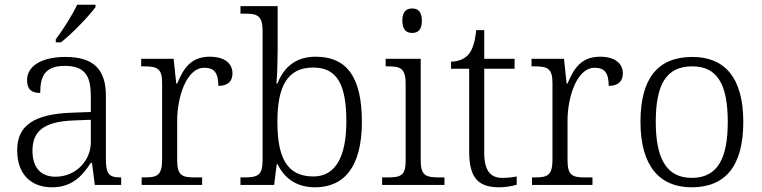

<svg xmlns="http://www.w3.org/2000/svg" viewBox="-20 -786 3238 816"><path d="M217 -619V-606H239C286 -642 361 -721 386 -756V-766H308C287 -721 246 -657 217 -619ZM201 10C291 10 333 -44 366 -94H371L383 0H495V-32H491C442 -32 430 -48 430 -112V-379C430 -491 378 -544 258 -544C152 -544 95 -502 95 -446C95 -406 114 -391 151 -391C151 -460 169 -506 256 -506C352 -506 366 -450 366 -372V-310L283 -307C127 -301 53 -254 53 -148C53 -40 117 10 201 10ZM216 -35C148 -35 118 -80 118 -145C118 -224 160 -269 292 -274L366 -277V-181C366 -105 304 -35 216 -35Z M582 0H839V-32H808C757 -32 733 -38 733 -104V-274C733 -372 772 -498 848 -498C890 -498 908 -477 908 -421C951 -421 968 -443 968 -474C968 -517 934 -545 871 -545C788 -545 758 -490 733 -431H729L718 -536H580V-504H589C647 -504 669 -497 669 -433V-107C669 -39 646 -32 594 -32H582Z M1319 10C1444 10 1518 -79 1518 -268C1518 -461 1452 -545 1322 -545C1238 -545 1187 -502 1159 -431H1155C1158 -464 1160 -532 1160 -569V-760H1002V-728H1020C1072 -728 1096 -721 1096 -655V-105C1096 -39 1074 -32 1016 -32H1002V0H1145L1156 -88H1160C1189 -27 1242 10 1319 10ZM1312 -36C1196 -36 1159 -121 1159 -269C1159 -418 1201 -499 1311 -499C1413 -499 1452 -426 1452 -270C1452 -120 1406 -36 1312 -36Z M1732 -646C1755 -646 1773 -658 1773 -698C1773 -738 1755 -750 1732 -750C1708 -750 1690 -738 1690 -698C1690 -658 1708 -646 1732 -646ZM1604 0H1869V-32H1848C1790 -32 1768 -39 1768 -105V-536H1619V-504H1629C1680 -504 1704 -497 1704 -431V-102C1704 -38 1682 -32 1624 -32H1604Z M2102 10C2127 10 2157 5 2176 -1V-36C2155 -32 2138 -30 2115 -30C2064 -30 2038 -61 2038 -137V-494H2167V-536H2038V-658H2004C1998 -601 1986 -570 1968 -551C1950 -533 1923 -524 1897 -524V-494H1974V-143C1974 -30 2012 10 2102 10Z M2241 0H2498V-32H2467C2416 -32 2392 -38 2392 -104V-274C2392 -372 2431 -498 2507 -498C2549 -498 2567 -477 2567 -421C2610 -421 2627 -443 2627 -474C2627 -517 2593 -545 2530 -545C2447 -545 2417 -490 2392 -431H2388L2377 -536H2239V-504H2248C2306 -504 2328 -497 2328 -433V-107C2328 -39 2305 -32 2253 -32H2241Z M2919 10C3063 10 3139 -80 3139 -268C3139 -457 3059 -544 2923 -544C2777 -544 2702 -455 2702 -268C2702 -80 2784 10 2919 10ZM2920 -30C2811 -30 2767 -115 2767 -268C2767 -425 2810 -504 2922 -504C3029 -504 3073 -427 3073 -268C3073 -118 3033 -30 2920 -30Z"/></svg>

Font: Noto Serif Ethiopic Light
Style: Regular
Weight: 300
Designer: Monotype Design Team
Foundry: Monotype Imaging Inc.
Version: Version 2.102